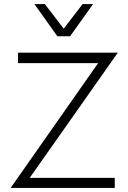

<svg xmlns="http://www.w3.org/2000/svg" viewBox="-20 -917 624 937"><path d="M434 -897 322 -740H260L148 -897H199L291 -777L383 -897ZM32 0 459 -609H68V-660H555L125 -49H540V0Z"/></svg>

Font: Human Sans Light
Style: Regular
Weight: 300
Designer: Tim Radville
Foundry: Continuum
Version: Version 1.000;FEAKit 1.0